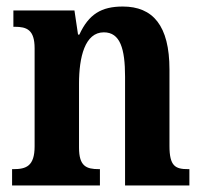

<svg xmlns="http://www.w3.org/2000/svg" viewBox="-20 -568 622 588"><path d="M17 0H286V-50H283C244 -50 222 -59 222 -116V-312C222 -393 240 -469 298 -469C348 -469 363 -419 363 -333V0H560V-50H556C517 -50 499 -59 499 -121V-355C499 -490 448 -548 356 -548C291 -548 252 -525 223 -462H219L208 -536H21V-486H25C62 -486 86 -477 86 -420V-120C86 -59 60 -50 21 -50H17Z"/></svg>

Font: Noto Serif Thai Condensed
Style: Bold
Weight: 700
Width: 3
Designer: Monotype Design Team
Foundry: Monotype Imaging Inc.
Version: Version 2.002